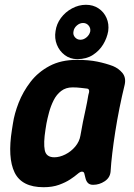

<svg xmlns="http://www.w3.org/2000/svg" viewBox="-20 -766 559 802"><path d="M162 16Q71 16 41 -45.5Q11 -107 30 -225L34 -250Q40 -291 58 -337Q76 -383 107.5 -424Q139 -465 187 -490.5Q235 -516 301 -516Q351 -516 387 -508.5Q423 -501 452 -490Q476 -480 491.5 -461Q507 -442 501 -413Q489 -364 479 -314Q469 -264 461.5 -216Q454 -168 449 -126Q444 -84 442 -50Q440 -24 417.5 -9Q395 6 369 6Q355 6 347.5 -1.5Q340 -9 337 -22Q334 -35 332 -42Q330 -49 322 -49Q315 -49 303.5 -39Q292 -29 273 -16.5Q254 -4 226.5 6Q199 16 162 16ZM207 -109Q229 -109 253 -121Q277 -133 294.5 -154Q312 -175 316 -200Q321 -230 326.5 -257Q332 -284 338 -311Q344 -338 349 -369Q358 -395 343 -396Q334 -397 317.5 -399Q301 -401 283 -401Q255 -401 235.5 -386Q216 -371 204 -347Q192 -323 185 -297Q178 -271 174 -250L170 -225Q161 -168 167 -138.5Q173 -109 207 -109ZM212 -636Q216 -666 234.5 -691Q253 -716 281 -731Q309 -746 339 -746Q369 -746 391.5 -731Q414 -716 425 -691Q436 -666 432 -636Q427 -607 411 -580.5Q395 -554 368 -536.5Q341 -519 303 -519Q273 -519 250.5 -536Q228 -553 217.5 -579.5Q207 -606 212 -636ZM287 -635Q284 -621 293 -610.5Q302 -600 316 -600Q330 -600 342 -610.5Q354 -621 357 -635Q359 -649 350 -659.5Q341 -670 327 -670Q313 -670 301 -659.5Q289 -649 287 -635Z"/></svg>

Font: Winky Sans SemiBold
Style: Italic
Weight: 600
Italic angle: -8.97852°
Designer: Simon Atzbach
Foundry: typofactur
Version: Version 1.205